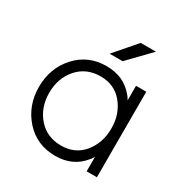

<svg xmlns="http://www.w3.org/2000/svg" viewBox="-165 -830 932 972"><g transform="rotate(30 301.0 -344.0)"><path d="M271 -574H347L469 -700H380ZM468 -500V-415Q464 -421 460.5 -427Q457 -433 452 -438Q393 -512 290 -512Q183 -512 114 -436Q45 -360 45 -250Q45 -141 114 -64Q183 12 290 12Q393 12 452 -62Q457 -67 460.5 -73Q464 -79 468 -85V0H528V-500ZM290 -452Q371 -452 419 -394Q443 -365 455.5 -329.5Q468 -294 468 -250Q468 -207 455.5 -171Q443 -135 419 -106Q371 -48 290 -48Q207 -48 156 -106Q105 -165 105 -250Q105 -336 156 -394Q207 -452 290 -452Z"/></g></svg>

Font: Unageo
Style: Light
Weight: 300
Designer: Richard Sepsi
Foundry: Richard Sepsi
Version: Version 2.000